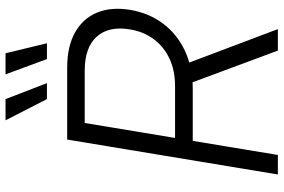

<svg xmlns="http://www.w3.org/2000/svg" viewBox="-178 -802 980 663"><g transform="rotate(-90 311.5 -470.0)"><path d="M41 0 161.6 -727.5H409.7Q483.4 -727.5 531.7 -700.2Q580.1 -672.9 600.1 -624Q620.1 -575.2 609.4 -509.8Q598.6 -445.3 562 -396.5Q525.4 -347.7 467.8 -320.8Q410.2 -293.9 336.9 -293.9H127L137.2 -355H345.7Q399.9 -355 441.2 -374.3Q482.4 -393.6 508.5 -429Q534.7 -464.4 542 -511.2Q554.2 -584 516.8 -625.5Q479.5 -667 399.4 -667H218.8L108.4 0ZM468.8 0 346.7 -328.6H418.9L543 0ZM439.5 -797.4 386.7 -940.4H459.5L494.1 -797.4ZM301.3 -797.4 228 -940.4H301.3L356.4 -797.4Z"/></g></svg>

Font: Inter 24pt Light
Style: Italic
Weight: 300
Italic angle: -9.3988°
Designer: Rasmus Andersson
Foundry: rsms
Version: Version 4.001;git-66647c0bb